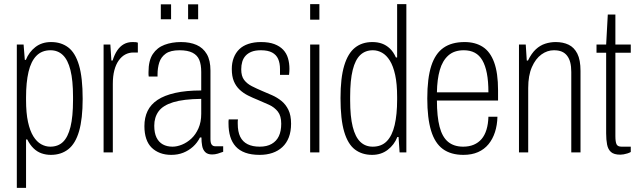

<svg xmlns="http://www.w3.org/2000/svg" viewBox="-20 -743 3112 936"><path d="M62 173V-526H95L101 -451H106Q121 -489 152.5 -513.5Q184 -538 229 -538Q278 -538 312.5 -512Q347 -486 365 -425.5Q383 -365 383 -261Q383 -164 365.5 -103.5Q348 -43 313 -15.5Q278 12 228 12Q204 12 182.5 4.5Q161 -3 143.5 -20Q126 -37 113 -63H107V173ZM225 -28Q263 -28 287 -51Q311 -74 323.5 -124Q336 -174 336 -255V-271Q336 -351 323.5 -401Q311 -451 286.5 -474.5Q262 -498 226 -498Q184 -498 157.5 -471Q131 -444 119 -392.5Q107 -341 107 -269V-256Q107 -192 116.5 -148.5Q126 -105 142.5 -78.5Q159 -52 180.5 -40Q202 -28 225 -28Z M485 0V-526H518L523 -448H529Q538 -477 551.5 -497Q565 -517 583.5 -527.5Q602 -538 626 -538Q635 -538 641 -537.5Q647 -537 652 -535V-487H630Q609 -487 591 -477.5Q573 -468 559 -448.5Q545 -429 537.5 -400.5Q530 -372 530 -334V0Z M815 12Q785 12 761 3Q737 -6 719.5 -23Q702 -40 693 -66.5Q684 -93 684 -128Q684 -170 699.5 -202Q715 -234 748 -256Q781 -278 834 -290Q887 -302 961 -302V-392Q961 -428 951.5 -451Q942 -474 918.5 -486Q895 -498 855 -498Q811 -498 788 -481.5Q765 -465 756.5 -438.5Q748 -412 748 -380V-370H705Q704 -375 704 -380Q704 -385 704 -392Q704 -448 725 -479.5Q746 -511 782 -524.5Q818 -538 862 -538Q906 -538 938 -524Q970 -510 988 -479.5Q1006 -449 1006 -399V-65Q1006 -46 1012 -38Q1018 -30 1029 -30H1068V-3Q1055 2 1041.5 6Q1028 10 1014 10Q992 10 980.5 -1.5Q969 -13 965.5 -32Q962 -51 962 -73H955Q942 -47 921 -28Q900 -9 873.5 1.5Q847 12 815 12ZM821 -28Q843 -28 867.5 -38Q892 -48 913 -67.5Q934 -87 947.5 -117.5Q961 -148 961 -188V-261Q874 -260 824 -244.5Q774 -229 753 -200Q732 -171 732 -130Q732 -95 743 -72.5Q754 -50 774 -39Q794 -28 821 -28ZM764 -649V-722H814V-649ZM897 -649V-722H946V-649Z M1246 12Q1205 12 1176 1.5Q1147 -9 1129 -29Q1111 -49 1102.5 -77Q1094 -105 1094 -141Q1094 -146 1094 -151.5Q1094 -157 1095 -161H1140Q1139 -156 1139 -150.5Q1139 -145 1139 -140Q1139 -101 1151 -76.5Q1163 -52 1187 -40Q1211 -28 1246 -28Q1281 -28 1304.5 -41.5Q1328 -55 1339.5 -79.5Q1351 -104 1351 -140Q1351 -178 1334.5 -199Q1318 -220 1292 -232Q1266 -244 1237 -256Q1212 -266 1189 -277.5Q1166 -289 1148 -306Q1130 -323 1120 -347Q1110 -371 1110 -407Q1110 -437 1119.5 -461.5Q1129 -486 1146.5 -503Q1164 -520 1191 -529Q1218 -538 1252 -538Q1291 -538 1317.5 -528Q1344 -518 1360.5 -500.5Q1377 -483 1384 -459Q1391 -435 1391 -407Q1391 -400 1390.5 -393Q1390 -386 1389 -378H1345V-406Q1345 -435 1336 -455.5Q1327 -476 1306.5 -487Q1286 -498 1252 -498Q1225 -498 1207 -491Q1189 -484 1177.5 -471.5Q1166 -459 1161 -442Q1156 -425 1156 -405Q1156 -372 1170 -353.5Q1184 -335 1207.5 -323Q1231 -311 1257 -300Q1281 -290 1306 -279Q1331 -268 1352 -251Q1373 -234 1386 -207.5Q1399 -181 1399 -140Q1399 -102 1388 -73.5Q1377 -45 1356.5 -26Q1336 -7 1308 2.5Q1280 12 1246 12Z M1492 -647V-723H1537V-647ZM1492 0V-526H1537V0Z M1794 12Q1745 12 1710.5 -14Q1676 -40 1658 -100.5Q1640 -161 1640 -265Q1640 -363 1658 -423Q1676 -483 1710.5 -510.5Q1745 -538 1795 -538Q1821 -538 1842 -530.5Q1863 -523 1880.5 -506.5Q1898 -490 1910 -463H1916V-723H1961V0H1928L1923 -75H1917Q1902 -37 1870 -12.5Q1838 12 1794 12ZM1797 -28Q1840 -28 1866 -55Q1892 -82 1904 -133.5Q1916 -185 1916 -257V-270Q1916 -334 1906.5 -377.5Q1897 -421 1880.5 -447.5Q1864 -474 1842.5 -486Q1821 -498 1798 -498Q1761 -498 1736.5 -475Q1712 -452 1699.5 -402Q1687 -352 1687 -271V-255Q1687 -175 1699.5 -125Q1712 -75 1736.5 -51.5Q1761 -28 1797 -28Z M2239 12Q2178 12 2139 -16.5Q2100 -45 2081.5 -106Q2063 -167 2063 -263Q2063 -362 2082.5 -422Q2102 -482 2142 -510Q2182 -538 2245 -538Q2297 -538 2333.5 -514.5Q2370 -491 2389 -439Q2408 -387 2408 -303V-253H2110Q2110 -175 2123 -125Q2136 -75 2164.5 -51.5Q2193 -28 2238 -28Q2267 -28 2289.5 -37.5Q2312 -47 2327.5 -65Q2343 -83 2351.5 -110.5Q2360 -138 2361 -174H2405Q2404 -133 2393 -99Q2382 -65 2361.5 -40Q2341 -15 2310.5 -1.5Q2280 12 2239 12ZM2110 -293H2361Q2361 -347 2353.5 -385.5Q2346 -424 2331.5 -449Q2317 -474 2294.5 -486Q2272 -498 2241 -498Q2194 -498 2165.5 -472.5Q2137 -447 2124 -401.5Q2111 -356 2110 -293Z M2510 0V-526H2543L2548 -448H2554Q2571 -483 2592 -502.5Q2613 -522 2638 -530Q2663 -538 2689 -538Q2725 -538 2752 -525Q2779 -512 2794.5 -481.5Q2810 -451 2810 -397V0H2765V-392Q2765 -419 2760 -438.5Q2755 -458 2744.5 -471.5Q2734 -485 2718.5 -491.5Q2703 -498 2680 -498Q2648 -498 2619.5 -477.5Q2591 -457 2573 -416Q2555 -375 2555 -314V0Z M3004 11Q2973 11 2958.5 -2Q2944 -15 2939.5 -38.5Q2935 -62 2935 -93V-486H2888V-526H2935L2943 -672H2980V-526H3055V-486H2980V-79Q2980 -52 2985.5 -40Q2991 -28 3010 -28H3055V-2Q3048 2 3038.5 5Q3029 8 3020 9.5Q3011 11 3004 11Z"/></svg>

Font: Archivo Condensed Thin
Style: Regular
Weight: 250
Width: 3
Designer: Hector Gatti
Foundry: Omnibus-Type
Version: Version 2.001